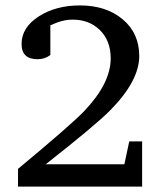

<svg xmlns="http://www.w3.org/2000/svg" viewBox="-20 -693 594 713"><path d="M507.8 0H46.9V-65.9Q248 -232.9 293.9 -281.7Q391.1 -384.3 391.1 -476.1Q391.1 -543.5 349.1 -583Q310.1 -620.1 250 -620.1Q221.7 -620.1 193.4 -609.9Q180.2 -604.5 167 -599.1V-488.8Q147 -473.1 119.1 -473.1Q60.1 -473.1 60.1 -529.8Q60.1 -591.3 125 -632.8Q188.5 -672.9 276.9 -672.9Q374 -672.9 435.5 -621.3Q497.1 -569.8 497.1 -484.9Q497.1 -393.1 390.1 -284.2Q336.4 -229.5 149.9 -83H441.9L460 -168H507.8Z"/></svg>

Font: Ezra SIL SR
Style: Regular
Weight: 400
Designer: Development by SIL's NRSI team. OpenType tables by Ralph Hancock ( hancock@dircon.co.uk ).
Foundry: Development by SIL's NRSI team.
Version: Version 2.51; 2007